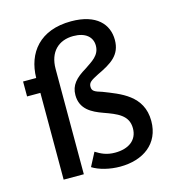

<svg xmlns="http://www.w3.org/2000/svg" viewBox="-109 -816 842 919"><g transform="rotate(-15 312.5 -356.5)"><path d="M326 -723C171 -723 97 -628 95 -504H30V-430H96V0H196V-522C196 -606 245 -652 318 -652C378 -652 411 -623 411 -580C411 -531 371 -511 335 -486C283 -455 255 -425 255 -376C255 -306 309 -279 362 -260C426 -237 480 -217 480 -152C480 -93 435 -61 368 -61C325 -61 299 -75 273 -91L238 -24C271 -3 323 10 374 10C488 10 574 -50 574 -163C574 -290 465 -326 384 -358C347 -369 335 -375 335 -396C335 -417 348 -425 385 -444C457 -478 506 -508 506 -583C506 -660 452 -723 326 -723Z"/></g></svg>

Font: United Sans Medium
Style: Regular
Weight: 500
Designer: Pablo Impallari, Rodrigo Fuenzalida (Modified by Dan O. Williams)
Version: Version 1.000;PS 001.000;hotconv 1.0.88;makeotf.lib2.5.64775